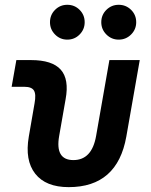

<svg xmlns="http://www.w3.org/2000/svg" viewBox="-20 -767 626 797"><path d="M265.1 9.8Q169.9 9.8 126.2 -45.9Q82.5 -101.6 99.6 -200.2L123.5 -338.4Q130.4 -376 120.8 -391.4Q111.3 -406.7 81.1 -406.7H28.3L47.9 -517.6H108.9Q196.8 -517.6 232.2 -477.8Q267.6 -438 252.4 -355.5L225.6 -202.6Q208 -102.5 284.7 -102.5Q361.3 -102.5 378.9 -202.6L434.1 -517.6H560.1L504.4 -200.2Q467.3 9.8 265.1 9.8ZM472.7 -602.5Q442.9 -602.5 421.6 -623.8Q400.4 -645 400.4 -674.8Q400.4 -705.1 421.6 -726.1Q442.9 -747.1 472.7 -747.1Q502.9 -747.1 524.2 -726.1Q545.4 -705.1 545.4 -674.8Q545.4 -645 524.2 -623.8Q502.9 -602.5 472.7 -602.5ZM259.3 -602.5Q229.5 -602.5 208.5 -623.8Q187.5 -645 187.5 -674.8Q187.5 -705.1 208.5 -726.1Q229.5 -747.1 259.3 -747.1Q289.6 -747.1 310.5 -726.1Q331.5 -705.1 331.5 -674.8Q331.5 -645 310.5 -623.8Q289.6 -602.5 259.3 -602.5Z"/></svg>

Font: Cascadia Code NF SemiBold
Style: Italic
Weight: 600
Italic angle: -10°
Monospace: yes
Designer: Aaron Bell
Foundry: Saja Typeworks
Version: Version 2404.023; ttfautohint (v1.8.4)